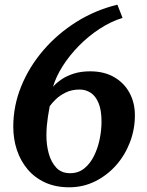

<svg xmlns="http://www.w3.org/2000/svg" viewBox="-20 -784 626 817"><path d="M274.5 13Q217 13 172.5 -7.2Q128 -27.5 97.8 -63.2Q67.5 -99 52 -145.5Q36.5 -192 36.5 -245Q36.5 -334 70.5 -417.2Q104.5 -500.5 164.8 -570.5Q225 -640.5 305.5 -691Q386 -741.5 479.5 -764L501.5 -708Q450.5 -692 403 -660.8Q355.5 -629.5 315.5 -588.8Q275.5 -548 247 -503.2Q218.5 -458.5 205.5 -414.5Q219.5 -431 241.5 -446Q263.5 -461 294 -470.8Q324.5 -480.5 363.5 -480.5Q423 -480.5 465.8 -455.8Q508.5 -431 531.2 -388.8Q554 -346.5 554 -293.5Q554 -233.5 532.8 -178.2Q511.5 -123 473.5 -80.2Q435.5 -37.5 384.5 -12.2Q333.5 13 274.5 13ZM278.5 -47Q313.5 -47 338.8 -67.5Q364 -88 380.2 -121Q396.5 -154 404.2 -192.2Q412 -230.5 412 -266.5Q412 -315 399.5 -345.2Q387 -375.5 366 -389.2Q345 -403 319 -403Q285.5 -403 260 -390.5Q234.5 -378 217.5 -361.5Q200.5 -345 191.5 -332Q187 -308.5 184 -288Q181 -267.5 179.2 -248Q177.5 -228.5 177.5 -207Q177.5 -167 187.5 -130.5Q197.5 -94 219.5 -70.5Q241.5 -47 278.5 -47Z"/></svg>

Font: Merriweather
Style: Bold Italic
Weight: 700
Italic angle: -7.8°
Version: Version 2.101